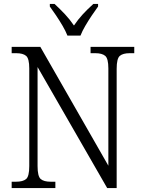

<svg xmlns="http://www.w3.org/2000/svg" viewBox="-20 -951 729 971"><path d="M39 0V-32H61Q96 -32 112 -45.5Q128 -59 128 -111V-605Q128 -655 112 -668.5Q96 -682 62 -682H39V-714H184L528 -113V-605Q528 -655 512 -668.5Q496 -682 462 -682H438V-714H659V-682H636Q602 -682 586 -668.5Q570 -655 570 -603V0H522L170 -612V-111Q170 -59 186 -45.5Q202 -32 236 -32H260V0ZM321 -771Q312 -794 296.5 -820.5Q281 -847 263.5 -873Q246 -899 232 -918V-931H256Q285 -904 309 -878.5Q333 -853 354 -822Q375 -853 398.5 -878.5Q422 -904 452 -931H476V-918Q462 -899 444.5 -873Q427 -847 411.5 -820.5Q396 -794 387 -771Z"/></svg>

Font: Noto Serif Armenian SemiCondensed Light
Style: Regular
Weight: 300
Width: 4
Designer: Monotype Design Team
Foundry: Monotype Imaging Inc.
Version: Version 2.008; ttfautohint (v1.8.4.7-5d5b)